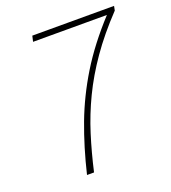

<svg xmlns="http://www.w3.org/2000/svg" viewBox="-120 -730 732 821"><g transform="rotate(-20 246.0 -320.0)"><path d="M136 0Q164 -117 202.5 -219.5Q241 -322 300 -418.5Q359 -515 450 -614H114L120 -640H492L488 -620Q413 -541 360.5 -465.5Q308 -390 272 -315Q236 -240 211.5 -162Q187 -84 168 0Z"/></g></svg>

Font: Source Sans 3 ExtraLight
Style: Italic
Weight: 250
Italic angle: -11°
Designer: Paul D. Hunt
Foundry: Adobe
Version: Version 3.046;hotconv 1.0.118;makeotfexe 2.5.65603